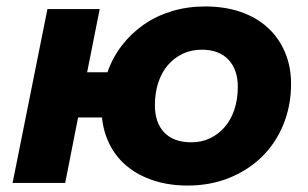

<svg xmlns="http://www.w3.org/2000/svg" viewBox="-20 -567 953 595"><path d="M127 -539H289L250 -343H313Q329 -389 358 -426.5Q387 -464 426 -491Q465 -518 513 -532.5Q561 -547 616 -547Q677 -547 726 -530Q775 -513 809.5 -481.5Q844 -450 863 -405.5Q882 -361 882 -307Q882 -240 858.5 -182Q835 -124 792.5 -82Q750 -40 691 -16Q632 8 562 8Q505 8 458 -7Q411 -22 376.5 -49.5Q342 -77 321.5 -116Q301 -155 296 -203H222L182 0H19ZM573 -126Q605 -126 631 -138.5Q657 -151 676.5 -173.5Q696 -196 706.5 -228Q717 -260 717 -298Q717 -351 688 -382Q659 -413 605 -413Q573 -413 546.5 -400.5Q520 -388 500.5 -365.5Q481 -343 470.5 -311Q460 -279 460 -241Q460 -187 489 -156.5Q518 -126 573 -126Z"/></svg>

Font: Argentum Sans SemiBold
Style: Italic
Weight: 600
Italic angle: -11°
Designer: Julieta Ulanovsky (font), Cristiano Sobral (main changes and remaster)
Foundry: Julieta Ulanovsky (font), Cristiano Sobral (main changes and remaster)
Version: Version 2.007;June 15, 2022;FontCreator 14.0.0.2814 64-bit; 